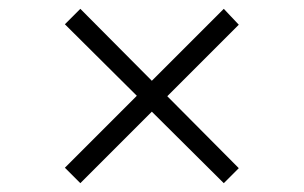

<svg xmlns="http://www.w3.org/2000/svg" viewBox="-20 -549 688 435"><path d="M162 -134 127 -169 290 -332 127 -494 162 -529 324 -366 487 -529 521 -493 359 -331 521 -168 487 -134 324 -296Z"/></svg>

Font: Geologica Thin Roman Thin
Style: Regular
Weight: 250
Version: Version 1.010;gftools[0.9.28]